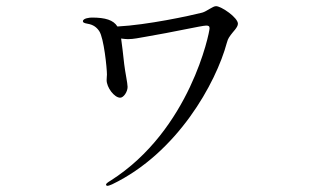

<svg xmlns="http://www.w3.org/2000/svg" viewBox="-20 -546 1040 623"><path d="M681 -526C670 -526 651 -509 636 -505C597 -495 458 -465 361 -460C348 -481 322 -489 278 -489C272 -489 249 -487 249 -477C249 -473 253 -471 264 -469C283 -466 294 -457 302 -445C317 -423 327 -325 327 -304C327 -299 326 -294 326 -286C326 -262 351 -229 370 -229C381 -229 394 -248 394 -264C394 -276 386 -312 383 -338C379 -374 376 -401 373 -421C381 -420 388 -419 395 -419C414 -419 430 -423 454 -427C538 -441 635 -463 649 -463C657 -463 660 -461 660 -454C660 -441 597 -124 339 40C329 46 324 50 324 53C324 56 327 57 329 57C331 57 335 56 344 52C556 -50 681 -277 716 -407C720 -423 726 -428 729 -433C735 -442 752 -457 752 -469C752 -489 698 -526 681 -526Z"/></svg>

Font: Shippori Mincho OTF
Style: Regular
Weight: 400
Designer: FONTDASU
Foundry: FONTDASU / Google Inc. / but / Adobe
Version: Version 3.300;hotconv 1.0.109;makeotfexe 2.5.65596